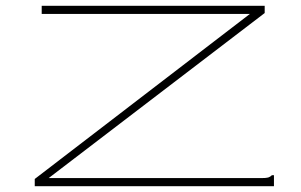

<svg xmlns="http://www.w3.org/2000/svg" viewBox="-20 -643 1040 663"><path d="M100 -25 843 -595H124V-623H894V-598L148 -28H882Q899 -28 906 -30Q913 -32 919 -38H926V0H100Z"/></svg>

Font: Inconsolata UltraExpanded ExtraLight
Style: Regular
Weight: 200
Width: 9
Monospace: yes
Designer: Raph Levien, Cyreal, Brenton Simpson
Foundry: Raph Levien, Cyreal, Google
Version: Version 3.001; ttfautohint (v1.8.2.53-6de2)